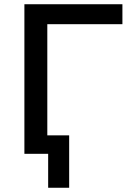

<svg xmlns="http://www.w3.org/2000/svg" viewBox="-20 -725 620 905"><path d="M207 160V0H101V-87H306V160ZM95 0V-705H557V-611H203V0Z"/></svg>

Font: Nunito Sans 9pt SemiBold
Style: Regular
Weight: 600
Version: Version 3.101;gftools[0.9.27]